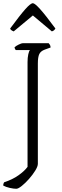

<svg xmlns="http://www.w3.org/2000/svg" viewBox="-48 -972 383 1192"><path d="M53 200Q37 200 12.5 194.5Q-12 189 -28 180Q-28 174 -26 167.5Q-24 161 -21 159Q29 143 66.5 116.5Q104 90 123 64V-587Q123 -614 127.5 -634.5Q132 -655 138 -661H51Q47 -663 44.5 -670Q42 -677 42 -678Q49 -686 67.5 -695Q86 -704 94 -704H254Q256 -702 261 -695Q266 -688 266 -677L230 -664Q205 -655 196 -636.5Q187 -618 187 -577V45Q187 61 171 87Q155 113 132 139Q109 165 87 182.5Q65 200 53 200ZM37 -777Q17 -785 15 -795Q77 -879 109.5 -915.5Q142 -952 156 -952Q168 -952 201 -915.5Q234 -879 296 -795Q294 -791 289.5 -786Q285 -781 274 -777L156 -876Z"/></svg>

Font: Texturina Thin
Style: Regular
Weight: 100
Designer: Guillermo Torres Carreño
Foundry: Omnibus-Type
Version: Version 1.002; ttfautohint (v1.8.3)